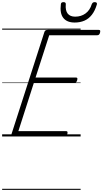

<svg xmlns="http://www.w3.org/2000/svg" viewBox="-20 -1278 959 1798"><path d="M111 0Q97 0 90.5 -5.5Q84 -11 88 -23L396 -979Q399 -988 406 -993Q413 -998 428 -998H905Q916 -998 918 -991.5Q920 -985 917 -973Q914 -960 907.5 -954Q901 -948 891 -948H441L313 -552H691Q702 -552 704 -546Q706 -540 703 -528Q699 -514 692.5 -508Q686 -502 677 -502H297L152 -50H598Q609 -50 611.5 -44Q614 -38 611 -25Q607 -12 600.5 -6Q594 0 584 0ZM679 -1067Q607 -1067 573 -1110Q539 -1153 550 -1238Q551 -1249 557 -1253.5Q563 -1258 575 -1258Q586 -1258 591.5 -1253Q597 -1248 596 -1238Q591 -1179 614 -1150.5Q637 -1122 684 -1122Q740 -1122 781 -1152Q822 -1182 839 -1238Q844 -1249 850 -1253.5Q856 -1258 867 -1258Q879 -1258 884.5 -1252.5Q890 -1247 887 -1236Q870 -1178 840.5 -1140Q811 -1102 770.5 -1084.5Q730 -1067 679 -1067ZM0 490H735V500H0ZM0 -20H735V0H0ZM0 -505H735V-500H0ZM0 -1010H735V-1000H0Z"/></svg>

Font: Playwrite RO Guides
Style: Regular
Weight: 400
Designer: Veronika Burian, José Scaglione
Foundry: TypeTogether
Version: Version 1.003